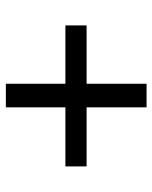

<svg xmlns="http://www.w3.org/2000/svg" viewBox="48 -646 520 655"><g transform="rotate(90 307.5 -319.0)"><path d="M346.7 -559.5V-354.9H548.2V-282.6H346.7V-79.5H266.2V-282.6H67.2V-354.9H266.2V-559.5Z"/></g></svg>

Font: FiraCode Nerd Font Mono
Style: Regular
Weight: 400
Monospace: yes
Designer: Carrois Corporate, Edenspiekermann AG, Nikita Prokopov
Foundry: Carrois Corporate, Edenspiekermann AG, Nikita Prokopov
Version: Version 6.002;Nerd Fonts 3.4.0